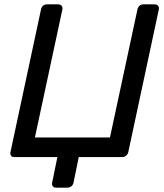

<svg xmlns="http://www.w3.org/2000/svg" viewBox="-20 -720 753 880"><path d="M237 140Q227 140 222 133.5Q217 127 219 117L243 0H46Q35 0 30.5 -6.5Q26 -13 28 -23L168 -677Q170 -687 177 -693.5Q184 -700 195 -700H246Q257 -700 262.5 -693.5Q268 -687 266 -677L140 -90H484L610 -677Q612 -687 619.5 -693.5Q627 -700 637 -700H688Q699 -700 704.5 -693.5Q710 -687 708 -677L568 -23Q566 -13 558 -6.5Q550 0 539 0H341L317 117Q315 127 307.5 133.5Q300 140 289 140Z"/></svg>

Font: Rubik
Style: Italic
Weight: 400
Italic angle: -12°
Designer: Hubert and Fischer
Foundry: Hubert and Fischer
Version: Version 2.300;gftools[0.9.30]